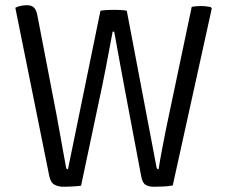

<svg xmlns="http://www.w3.org/2000/svg" viewBox="-20 -709 861 733"><path d="M38.5 -679.5Q51.5 -685.5 62 -687.2Q72.5 -689 83 -689Q101 -689 110 -679.8Q119 -670.5 123 -648.5L197 -264.5Q201 -242.5 207.5 -206.5Q214 -170.5 220.5 -134Q227 -97.5 231.5 -73.5Q233 -65.5 234.5 -64.2Q236 -63 239.5 -63L363.5 -668Q374.5 -670 389.5 -670.8Q404.5 -671.5 414 -671.5Q424.5 -671.5 440.2 -670.8Q456 -670 464 -668L577 -73.5Q578.5 -66.5 580 -64.8Q581.5 -63 585.5 -63Q590.5 -95.5 597.8 -134Q605 -172.5 612 -207.5Q619 -242.5 624 -265L712 -683Q719.5 -684.5 729 -685.2Q738.5 -686 747 -686Q756 -686 765.8 -685Q775.5 -684 784.5 -682L788.5 -676.5L639.5 -1Q624.5 2 602.8 3Q581 4 567 4Q549 4 536.2 -3.2Q523.5 -10.5 519 -36.5L463 -333Q455 -376.5 442 -445.5Q429 -514.5 416 -588H410Q396.5 -514.5 383.2 -446.2Q370 -378 360 -333L289.5 0Q275 2 255.2 3Q235.5 4 222 4Q204 4 188.8 -3.5Q173.5 -11 168 -37.5Z"/></svg>

Font: Signika SC Light
Style: Regular
Weight: 300
Designer: Anna Giedryś
Foundry: Anna Giedryś
Version: Version 2.000; ttfautohint (v1.8.3) -l 8 -r 50 -G 200 -x 9 -